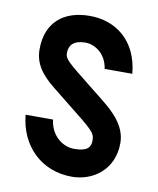

<svg xmlns="http://www.w3.org/2000/svg" viewBox="-73 -659 602 731"><g transform="rotate(10 228.0 -293.5)"><path d="M254 14C334 14 414 -40 414 -144C414 -213 358 -261 317 -294L258 -341C169 -412 154 -423 154 -447C154 -478 173 -498 217 -498C253 -498 298 -470 306 -412H413C401 -541 314 -601 216 -601C115 -601 49 -547 49 -443C49 -392 73 -352 130 -307L190 -259C293 -177 307 -167 308 -138C309 -106 291 -92 244 -92C203 -92 154 -123 146 -188H40C51 -71 134 14 254 14Z"/></g></svg>

Font: Vanilla Cream ExtraBold
Style: Regular
Weight: 800
Designer: Jeremy Tribby, Jinavaṁso
Foundry: Tribby Type
Version: Version 1.422;Glyphs 3.1.2 (3151)